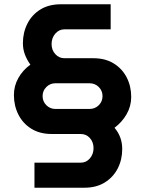

<svg xmlns="http://www.w3.org/2000/svg" viewBox="-20 -720 678 897"><path d="M141 157V40H357Q383 40 400 20Q417 0 417 -28Q417 -56 400 -75Q383 -94 357 -94H222Q166 -94 126.5 -118.5Q87 -143 66 -184.5Q45 -226 45 -276Q45 -319 66 -356Q87 -393 122 -418Q106 -440 96.5 -465Q87 -490 87 -518Q87 -568 108 -609.5Q129 -651 168.5 -675.5Q208 -700 264 -700H497V-583H281Q256 -583 238.5 -563Q221 -543 221 -514Q221 -486 238.5 -467Q256 -448 281 -448H416Q472 -448 511.5 -423.5Q551 -399 572 -358Q593 -317 593 -267Q593 -224 571.5 -186.5Q550 -149 515 -123Q551 -81 551 -24Q551 26 530 67Q509 108 469.5 132.5Q430 157 374 157ZM239 -211H398Q424 -211 441.5 -228.5Q459 -246 459 -271Q459 -296 441.5 -313.5Q424 -331 398 -331H239Q214 -331 196.5 -313.5Q179 -296 179 -271Q179 -246 196.5 -228.5Q214 -211 239 -211Z"/></svg>

Font: MuseoModerno SemiBold
Style: Regular
Weight: 600
Designer: Pablo Cosgaya, Héctor Gatti, Marcela Romero, and the Authors of The MuseoModerno Project.
Foundry: Omnibus-Type Team
Version: Version 1.001